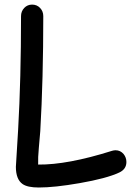

<svg xmlns="http://www.w3.org/2000/svg" viewBox="-20 -773 591 838"><path d="M500.5 -20Q445.3 5.9 327.1 26.4Q218.3 45.4 149.4 45.4Q100.1 45.4 78.6 30.3Q49.3 9.8 49.3 -44.9L59.1 -206.5Q71.8 -430.2 71.8 -702.6Q71.8 -723.6 85.7 -738.3Q99.6 -752.9 120.1 -752.9Q141.1 -752.9 155 -738.3Q168.9 -723.6 168.9 -702.6Q168.9 -426.8 155.8 -200.7L149.4 -126.5Q145.5 -85.9 146.5 -54.7Q273.9 -53.2 468.8 -114.7Q477.1 -117.2 484.4 -117.2Q505.4 -117.2 519.5 -100.6Q531.7 -85.4 531.7 -65.9Q531.7 -34.7 500.5 -20Z"/></svg>

Font: Candra Sangkala
Style: Regular
Weight: 400
Designer: R.S. Wihananto
Foundry: R.S. Wihananto
Version: Version 2.0.1